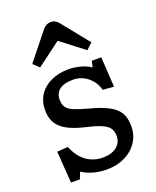

<svg xmlns="http://www.w3.org/2000/svg" viewBox="-148 -877 796 978"><g transform="rotate(-20 250.0 -388.0)"><path d="M65 14 53 -158 112 -162Q126 -126 148 -101Q170 -76 199 -63Q228 -50 263 -50Q310 -50 337.5 -72Q365 -94 365 -130Q365 -154 354.5 -170.5Q344 -187 317 -199.5Q290 -212 239 -224Q191 -235 158 -249Q125 -263 105 -281.5Q85 -300 76 -323.5Q67 -347 67 -378Q67 -426 91 -461Q115 -496 156.5 -514.5Q198 -533 250 -533Q282 -533 316 -523.5Q350 -514 369 -499L377 -533H428L438 -370L378 -375Q368 -417 333.5 -446Q299 -475 252 -475Q204 -475 179.5 -456Q155 -437 155 -402Q155 -376 166.5 -360Q178 -344 205 -333Q232 -322 277 -310Q327 -297 361 -282Q395 -267 415 -249Q435 -231 443.5 -207Q452 -183 452 -152Q452 -103 427 -65.5Q402 -28 359 -7Q316 14 261 14Q219 14 184.5 3.5Q150 -7 127 -23L114 14ZM118 -591 86 -621 202 -766Q211 -777 222.5 -783.5Q234 -790 248 -790Q257 -790 264 -787.5Q271 -785 278.5 -779Q286 -773 295 -761L407 -622L374 -591L248 -688Z"/></g></svg>

Font: Literata Variable Black
Style: Regular
Weight: 900
Designer: Latin by Veronika Burian and Jose Scaglione. Greek by Irene Vlachou. Cyrillic by Vera Evstafieva.
Foundry: TypeTogether
Version: Version 3.021